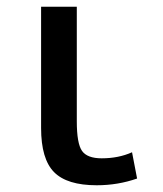

<svg xmlns="http://www.w3.org/2000/svg" viewBox="-20 -540 484 570"><path d="M208 -520V-180Q208 -114 223.5 -92Q239 -70 282 -70Q332 -70 372 -88L387 -10Q330 10 267 10Q179 10 140.5 -29Q102 -68 102 -160V-520Z"/></svg>

Font: M PLUS 1p Medium
Style: Regular
Weight: 500
Version: Version 1.062